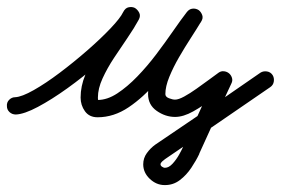

<svg xmlns="http://www.w3.org/2000/svg" viewBox="-43 -308 812 555"><path d="M-23 -1Q-24 -12 -16.5 -19.5Q-9 -27 1 -27Q20 -28 54.5 -47.5Q89 -67 129.5 -97.5Q170 -128 209 -162Q248 -196 276.5 -226Q305 -256 313 -273Q319 -285 329 -286.5Q339 -288 347 -284Q355 -280 359.5 -271Q364 -262 358 -251Q345 -227 325.5 -198.5Q306 -170 286.5 -140.5Q267 -111 253.5 -81.5Q240 -52 240 -26Q240 -19 241 -18Q240 -19 239 -19Q267 -19 296 -38Q325 -57 354 -87Q383 -117 409 -151.5Q435 -186 457.5 -218.5Q480 -251 497 -273Q504 -282 513.5 -283Q523 -284 531 -279Q538 -274 541.5 -264.5Q545 -255 538 -245Q526 -225 508.5 -198Q491 -171 474.5 -142.5Q458 -114 446.5 -86Q435 -58 435 -36Q435 -28 445.5 -24Q456 -20 463 -20Q473 -20 489.5 -29Q506 -38 525 -51.5Q544 -65 561 -77.5Q578 -90 589 -98Q596 -103 604.5 -102Q613 -101 619 -96Q625 -91 627.5 -83Q630 -75 626 -67Q602 -16 579 35Q556 86 533 136Q533 136 533 137Q533 137 533 137Q524 156 510 177Q496 198 477 212.5Q458 227 434 227Q433 227 432 227Q432 227 433 227Q433 227 433 227Q409 227 390 209Q371 191 371 167Q371 149 381.5 134.5Q392 120 406 110Q406 110 406 110Q406 110 406 110Q406 110 406 110Q482 59 558 7Q634 -45 710 -98Q718 -103 728.5 -101.5Q739 -100 745 -91Q750 -83 748.5 -72.5Q747 -62 738 -56Q663 -4 586.5 48Q510 100 434 152Q434 152 434 152Q434 152 434 152Q434 152 434 152Q431 154 426 158.5Q421 163 421 167Q421 171 425.5 174Q430 177 433 177Q433 177 433 177Q434 177 434 177Q434 177 434 177Q445 177 456 165Q467 153 475 138.5Q483 124 487 115Q487 115 487 115Q487 116 487 116Q511 65 534 14Q557 -37 580 -87Q584 -96 593 -94Q602 -92 610 -86Q618 -79 621.5 -70.5Q625 -62 617 -56Q597 -42 570.5 -22Q544 -2 515.5 14Q487 30 463 30Q435 30 410 12.5Q385 -5 385 -36Q385 -75 404.5 -116.5Q424 -158 450 -198Q476 -238 496 -271Q502 -281 512 -281.5Q522 -282 530 -277Q538 -271 541 -262Q544 -253 537 -243Q511 -208 479 -162Q447 -116 409.5 -71.5Q372 -27 329 2Q286 31 239 31Q215 31 202.5 13.5Q190 -4 190 -26Q190 -59 203.5 -91.5Q217 -124 237 -155Q257 -186 278 -215.5Q299 -245 314 -274Q319 -285 329 -287Q339 -289 347 -285Q355 -280 359.5 -271Q364 -262 358 -251Q347 -229 315.5 -195Q284 -161 241 -123.5Q198 -86 152 -53Q106 -20 66.5 1Q27 22 3 23Q-8 23 -15.5 16Q-23 9 -23 -1Z"/></svg>

Font: FRB American Cursive Semibold
Style: Italic
Weight: 600
Italic angle: -25°
Version: Version 2.0;Modular Font Editor K font №1